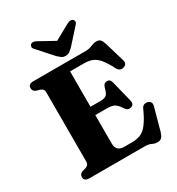

<svg xmlns="http://www.w3.org/2000/svg" viewBox="-215 -1047 1106 1199"><g transform="rotate(-30 338.5 -447.5)"><path d="M48.5 -671Q48.5 -700 85.5 -700H463.5Q484 -700 497.2 -704.8Q510.5 -709.5 522.5 -714.2Q534.5 -719 550 -719Q569 -719 578.8 -708.2Q588.5 -697.5 595.5 -673.5L637 -533.5Q646 -502.5 618.5 -493Q587.5 -482.5 571 -513.5Q544 -566 521.2 -592.8Q498.5 -619.5 473.2 -629Q448 -638.5 414 -638.5H315V-383.5H387Q418 -383.5 430.8 -395.5Q443.5 -407.5 452 -442.5Q459.5 -470.5 483 -471Q506 -471.5 512.5 -445.5L550.5 -292.5Q558 -262 534 -254Q508 -245.5 493.5 -267.5Q471 -302 453 -312.8Q435 -323.5 399 -323.5H315V-117Q315 -61.5 373 -61.5H428.5Q464.5 -61.5 491.2 -72.8Q518 -84 542.2 -115.8Q566.5 -147.5 594.5 -209Q606.5 -236 636 -230.5Q651 -227.5 657.8 -216.8Q664.5 -206 660 -189.5L615.5 -27.5Q608.5 -4.5 598.2 6.8Q588 18 567.5 18Q547 18 530.2 9Q513.5 0 483.5 0H85.5Q48.5 0 48.5 -29Q48.5 -52 72.5 -60.5L96 -67Q121 -75.5 121 -98V-602Q121 -624.5 96 -633L72.5 -639.5Q48.5 -648 48.5 -671ZM395 -766.5Q381 -753 369.5 -744.5Q358 -736 340.5 -736Q323 -736 311.5 -744.5Q300 -753 286 -766.5L191.5 -872Q181 -882.5 181.8 -892.2Q182.5 -902 188.5 -907Q204.5 -920 231 -904.5L340.5 -844L450 -904.5Q477 -919.5 493 -907Q499 -902 499.8 -892.2Q500.5 -882.5 490 -872Z"/></g></svg>

Font: Fraunces 9pt S000
Style: Bold
Weight: 700
Version: Version 1.000; ttfautohint (v1.8.3)